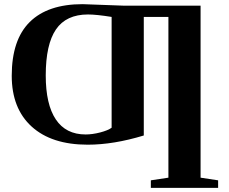

<svg xmlns="http://www.w3.org/2000/svg" viewBox="-20 -682 1096 918"><path d="M1022.9 216.3H701.2V180.2L785.2 167.5V-601.1H667.5V-34.2Q522.9 9.8 399.4 9.8Q226.6 9.8 131.3 -76.9Q36.1 -163.6 36.1 -319.8Q36.1 -491.7 122.3 -576.9Q208.5 -662.1 375 -662.1L574.7 -654.8H939V167.5L1022.9 180.2ZM400.9 -612.8Q296.4 -612.8 247.6 -541.3Q198.7 -469.7 198.7 -321.3Q198.7 -183.1 246.8 -111.1Q294.9 -39.1 389.2 -39.1Q421.9 -39.1 459.2 -48.8Q496.6 -58.6 513.7 -71.3V-601.1Q440.4 -612.8 400.9 -612.8Z"/></svg>

Font: Tinos
Style: Bold
Weight: 700
Designer: Steve Matteson
Foundry: Monotype Imaging Inc.
Version: Version 1.23